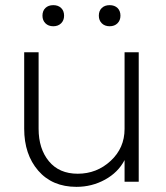

<svg xmlns="http://www.w3.org/2000/svg" viewBox="-20 -706 644 746"><path d="M277 20Q183 20 128.5 -43Q74 -106 74 -206V-503H130V-206Q130 -128 170 -79.5Q210 -31 282 -31Q356 -31 410 -81Q464 -131 464 -205V-503H519V0H464V-84Q439 -36 388 -8Q337 20 277 20ZM187 -604Q168 -604 156.5 -615.5Q145 -627 145 -645Q145 -664 156.5 -675Q168 -686 187 -686Q206 -686 217.5 -675Q229 -664 229 -645Q229 -627 217.5 -615.5Q206 -604 187 -604ZM406 -604Q387 -604 375.5 -615.5Q364 -627 364 -645Q364 -664 375.5 -675Q387 -686 406 -686Q425 -686 436.5 -675Q448 -664 448 -645Q448 -627 436.5 -615.5Q425 -604 406 -604Z"/></svg>

Font: Metropolitano Light
Style: Regular
Weight: 300
Designer: Fonts by Alex Slobzheninov & Chris M. Simpson / Changes by Cristiano Sobral
Foundry: Fonts by Alex Slobzheninov & Chris M. Simpson / Changes by Cristiano Sobral
Version: Version 1.00;August 30, 2020;FontCreator 13.0.0.2681 64-bit